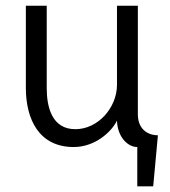

<svg xmlns="http://www.w3.org/2000/svg" viewBox="-20 -508 602 678"><path d="M464.8 149.9H521L537.6 -30.3C500 -30.3 466.8 -53.7 466.8 -104V-487.8H393.1V-208.5C393.1 -128.4 326.7 -51.8 246.1 -51.8C164.1 -51.8 145 -128.4 145 -196.8V-487.8H71.3V-197.8C71.3 -86.9 117.7 11.2 240.2 11.2C315.4 11.2 373.5 -42 393.1 -82C394.5 -26.9 429.2 11.2 464.8 11.2Z"/></svg>

Font: HK Grotesk
Style: Regular
Weight: 400
Designer: Alfredo Marco Pradil and Stefan Peev
Foundry: Hanken Design Co.
Version: Version 1.045;PS 001.045;hotconv 1.0.88;makeotf.lib2.5.64775